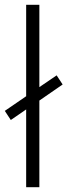

<svg xmlns="http://www.w3.org/2000/svg" viewBox="-29 -780 281 800"><path d="M80 0V-324L16 -280L-9 -318L80 -379V-760H135V-417L207 -466L232 -428L135 -361V0Z"/></svg>

Font: Noto Sans UI SemiCondensed Light
Style: Regular
Weight: 300
Width: 4
Designer: Monotype Design Team
Foundry: Monotype Imaging Inc.
Version: Version 1.901